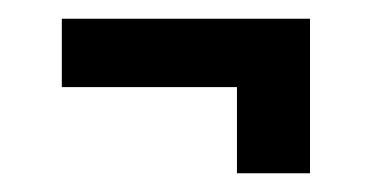

<svg xmlns="http://www.w3.org/2000/svg" viewBox="-20 -360 397 205"><path d="M46 -267V-340H311V-175H233V-267Z"/></svg>

Font: Bricolage Grotesque 12pt Condensed
Style: Regular
Weight: 400
Width: 3
Designer: Mathieu Triay
Foundry: Atelier Triay
Version: Version 1.001; ttfautohint (v1.8.4.7-5d5b);gftools[0.9.33.de